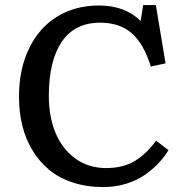

<svg xmlns="http://www.w3.org/2000/svg" viewBox="-20 -736 744 770"><path d="M393.1 14.2Q326.7 14.2 271 -4.4Q215.3 -22.9 176 -55.9Q136.7 -88.9 109.4 -134.5Q82 -180.2 69.1 -233.9Q56.2 -287.6 56.2 -348.1Q56.2 -459.5 97.2 -543Q138.2 -626.5 210.4 -670.2Q282.7 -713.9 376 -713.9Q481.9 -713.9 543.9 -651.9L554.2 -715.8H605L644 -481.9L585 -469.2Q556.6 -560.1 508.5 -602.5Q460.4 -645 381.8 -645Q279.3 -645 227.5 -568.1Q175.8 -491.2 175.8 -351.1Q175.8 -267.6 202.9 -202.6Q230 -137.7 282.7 -99.9Q335.4 -62 405.8 -62Q473.1 -62 520 -90.1Q566.9 -118.2 606 -171.9L655.8 -133.8Q638.2 -105.5 615.2 -81.1Q592.3 -56.6 560.1 -34.2Q527.8 -11.7 484.9 1.2Q441.9 14.2 393.1 14.2Z"/></svg>

Font: Literata Book Medium
Style: Regular
Weight: 500
Designer: Latin by Veronika Burian and Jose Scaglione. Greek by Irene Vlachou. Cyrillic by Vera Evstafieva
Foundry: TypeTogether
Version: Version 2.003;PS 002.003;hotconv 1.0.88;makeotf.lib2.5.64775